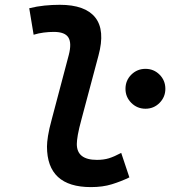

<svg xmlns="http://www.w3.org/2000/svg" viewBox="-20 -762 702 792"><path d="M355 9.8Q173.8 9.8 173.8 -157.7Q173.8 -174.3 178 -201.4Q182.1 -228.5 194.3 -272.9L263.7 -535.2Q276.4 -584 262.2 -607.2Q248 -630.4 202.1 -630.4Q181.6 -630.4 160.4 -627.7Q139.2 -625 118.7 -618.7L100.6 -728Q131.8 -735.8 163.6 -739Q195.3 -742.2 226.6 -742.2Q331.5 -742.2 373 -689.7Q414.6 -637.2 386.2 -532.7L316.9 -272.9Q305.2 -230 301 -205.6Q296.9 -181.2 296.9 -168.5Q296.4 -102.5 379.9 -102.5Q407.7 -102.5 429.2 -109.1Q450.7 -115.7 480 -131.3L513.7 -30.3Q479.5 -13.7 441.7 -2Q403.8 9.8 355 9.8ZM580.1 -313.5Q545.9 -313.5 521.7 -337.6Q497.6 -361.8 497.6 -395.5Q497.6 -430.2 521.7 -454.1Q545.9 -478 580.1 -478Q614.3 -478 638.2 -454.1Q662.1 -430.2 662.1 -395.5Q662.1 -361.8 638.2 -337.6Q614.3 -313.5 580.1 -313.5Z"/></svg>

Font: Cascadia Code PL SemiBold
Style: Italic
Weight: 600
Italic angle: -10°
Monospace: yes
Designer: Aaron Bell
Foundry: Saja Typeworks
Version: Version 2404.023; ttfautohint (v1.8.4)